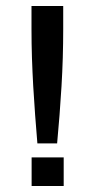

<svg xmlns="http://www.w3.org/2000/svg" viewBox="-20 -620 318 640"><path d="M190.7 -600.1H85V-522.8Q85 -475.3 86.5 -427.6Q88.1 -379.9 90.8 -332Q93.5 -284.2 97.1 -236.6Q100.7 -189 104.6 -142H170.4Q179.3 -236.5 185 -332Q190.7 -427.5 190.7 -522.8ZM192.3 -95.4H85.4V0H192.3Z"/></svg>

Font: Saysettha
Style: Regular
Weight: 400
Designer: John M. Durdin
Foundry: Lao Script for Windows
Version: Version 2.201